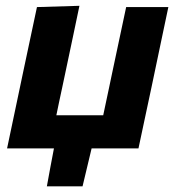

<svg xmlns="http://www.w3.org/2000/svg" viewBox="-20 -524 620 678"><path d="M5 0Q16 -53.5 26.8 -103.5Q37.5 -153.5 50.5 -216L61 -266Q77 -341 88 -393.2Q99 -445.5 110.5 -499L260.5 -503.5Q249 -449 237.8 -395.2Q226.5 -341.5 210.5 -266L200 -216.5Q193.5 -187 188.5 -162.8Q183.5 -138.5 179 -117H344.5Q349 -138.5 354.2 -162.8Q359.5 -187 365.5 -216L376 -266Q392 -341 403 -393.2Q414 -445.5 425.5 -499H574.5Q563.5 -445.5 552.2 -393.2Q541 -341 525.5 -266L515 -216Q501.5 -153.5 491 -103.5Q480.5 -53.5 469 0H303.5Q295.5 34 287.5 67Q279.5 100 271.5 134H145.5Q151.5 100.5 157.8 66.8Q164 33 170.5 0Z"/></svg>

Font: Commissioner
Style: Bold Italic
Weight: 700
Italic angle: -12°
Designer: Kostas Bartsokas
Foundry: Kostas Bartsokas
Version: Version 1.000; ttfautohint (v1.8.3)